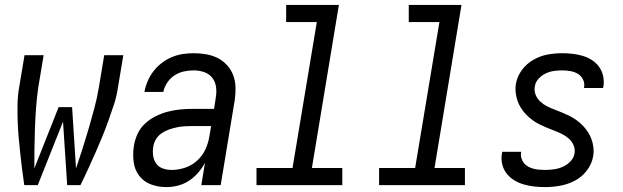

<svg xmlns="http://www.w3.org/2000/svg" viewBox="-20 -755 2540 783"><path d="M79 0Q74 -33 70 -65.5Q66 -98 62.5 -130.5Q59 -163 56 -196Q53 -229 52 -262.5Q51 -296 51.5 -330Q52 -364 58 -398L80 -530H158L136 -398Q130 -356 127 -314.5Q124 -273 122.5 -232Q121 -191 120.5 -150Q120 -109 120 -68L219 -318H274L290 -68Q304 -109 317 -150Q330 -191 342 -232Q354 -273 365 -314.5Q376 -356 383 -398L405 -530H483L461 -398Q456 -363 445 -329.5Q434 -296 422 -262.5Q410 -229 396.5 -196Q383 -163 368.5 -130.5Q354 -98 339 -65Q324 -32 308 0H254L237 -259L134 0Z M658 8Q658 8 658 8Q658 8 658 8Q625 8 595.5 -3Q566 -14 547.5 -38.5Q529 -63 525 -95Q521 -127 526 -160Q530 -185 541 -209Q552 -233 571.5 -251Q591 -269 615 -281Q639 -293 664 -299.5Q689 -306 714 -308.5Q739 -311 764 -311H853L860 -357Q864 -379 861 -400.5Q858 -422 845.5 -438Q833 -454 812.5 -461Q792 -468 770 -468Q750 -468 729.5 -463.5Q709 -459 691.5 -447.5Q674 -436 662 -418Q650 -400 646 -380H569Q573 -402 582 -423.5Q591 -445 605.5 -464Q620 -483 639.5 -498Q659 -513 680.5 -522Q702 -531 724.5 -534.5Q747 -538 770 -538Q796 -538 821.5 -533.5Q847 -529 868.5 -518Q890 -507 906.5 -488.5Q923 -470 931.5 -447Q940 -424 940.5 -397.5Q941 -371 937 -345L880 0H801L816 -91Q804 -69 787.5 -50Q771 -31 750 -17.5Q729 -4 705.5 2Q682 8 658 8ZM680 -62Q707 -62 734.5 -71Q762 -80 784 -100Q806 -120 818 -146.5Q830 -173 834 -200L841 -241H764Q748 -241 732 -240Q716 -239 700 -235.5Q684 -232 668.5 -226.5Q653 -221 639 -211.5Q625 -202 616 -187Q607 -172 605 -156Q602 -138 604.5 -120Q607 -102 617 -88Q627 -74 644 -68Q661 -62 680 -62Z M1026 0V-70H1173L1272 -665H1147V-735H1362L1252 -70H1376V0Z M1526 0V-70H1673L1772 -665H1647V-735H1862L1752 -70H1876V0Z M2203 8Q2180 8 2158 5.5Q2136 3 2115.5 -3Q2095 -9 2077 -20Q2059 -31 2046 -47.5Q2033 -64 2028 -85.5Q2023 -107 2027 -129Q2027 -131 2027.5 -133Q2028 -135 2028 -136H2106Q2106 -136 2105.5 -135Q2105 -134 2105 -133Q2103 -121 2106.5 -109.5Q2110 -98 2117 -89.5Q2124 -81 2134 -75.5Q2144 -70 2155.5 -67Q2167 -64 2178.5 -63Q2190 -62 2203 -62Q2220 -62 2238.5 -64.5Q2257 -67 2274.5 -74.5Q2292 -82 2306 -96.5Q2320 -111 2323 -129Q2326 -147 2319 -163Q2312 -179 2299.5 -190Q2287 -201 2272 -208.5Q2257 -216 2241 -222Q2225 -228 2209.5 -234.5Q2194 -241 2179 -248.5Q2164 -256 2150.5 -266Q2137 -276 2125.5 -288Q2114 -300 2105 -314Q2096 -328 2090.5 -344Q2085 -360 2083 -377.5Q2081 -395 2084 -413Q2089 -443 2108 -469Q2127 -495 2155 -511Q2183 -527 2213 -532.5Q2243 -538 2273 -538Q2294 -538 2315.5 -535.5Q2337 -533 2357 -527Q2377 -521 2394 -510Q2411 -499 2423 -482.5Q2435 -466 2439.5 -445.5Q2444 -425 2441 -403Q2440 -401 2440 -399.5Q2440 -398 2439 -396H2362Q2362 -397 2362 -398Q2362 -399 2362 -400Q2365 -416 2357.5 -431Q2350 -446 2336.5 -454Q2323 -462 2306.5 -465Q2290 -468 2273 -468Q2256 -468 2238.5 -465.5Q2221 -463 2204.5 -455Q2188 -447 2175.5 -433Q2163 -419 2161 -401Q2158 -384 2164.5 -368Q2171 -352 2183.5 -340.5Q2196 -329 2211 -321.5Q2226 -314 2242 -308Q2258 -302 2273.5 -295.5Q2289 -289 2304 -281.5Q2319 -274 2332.5 -264Q2346 -254 2357.5 -242Q2369 -230 2378 -216Q2387 -202 2392.5 -186.5Q2398 -171 2400 -153.5Q2402 -136 2399 -118Q2394 -87 2373.5 -60Q2353 -33 2324 -18Q2295 -3 2264 2.5Q2233 8 2203 8Z"/></svg>

Font: Iosevka Curly Oblique
Style: Regular
Weight: 400
Italic angle: -9°
Monospace: yes
Designer: Belleve Invis
Foundry: Belleve Invis
Version: Version 11.1.0; ttfautohint (v1.8.3)